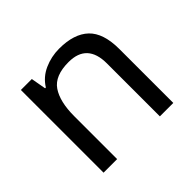

<svg xmlns="http://www.w3.org/2000/svg" viewBox="-131 -713 880 880"><g transform="rotate(-45 309.0 -273.0)"><path d="M343 -546Q439 -546 488 -499.5Q537 -453 537 -349V0H450V-343Q450 -472 330 -472Q241 -472 207 -422Q173 -372 173 -278V0H85V-536H156L169 -463H174Q200 -505 246 -525.5Q292 -546 343 -546Z"/></g></svg>

Font: Noto Sans Tirhuta
Style: Regular
Weight: 400
Designer: Monotype Design Team
Foundry: Monotype Imaging Inc.
Version: Version 2.003; ttfautohint (v1.8.4.7-5d5b)